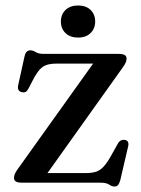

<svg xmlns="http://www.w3.org/2000/svg" viewBox="-20 -666 514 700"><path d="M427.5 -420 139.5 -16 120.5 -35H292Q315.5 -35 330.5 -40Q345.5 -45 358.2 -59Q371 -73 386 -100L409.5 -142Q414.5 -151 420.8 -154Q427 -157 434.5 -156Q443 -155 446.2 -149Q449.5 -143 447.5 -133.5L418.5 -9Q415 3.5 410.2 8.8Q405.5 14 397.5 14Q388 14 377.8 7Q367.5 0 346.5 0H60.5Q44 0 37.5 -4.5Q31 -9 31 -17.5Q31 -24 34 -31.5Q37 -39 45 -50L331.5 -451L348 -434H185Q164 -434 150 -429.2Q136 -424.5 125 -412.5Q114 -400.5 102 -378L84 -343.5Q79.5 -334.5 73.8 -331.2Q68 -328 59.5 -330Q51.5 -331.5 47.8 -337.8Q44 -344 46 -354L69 -458.5Q72 -472 77.2 -477.2Q82.5 -482.5 90.5 -482.5Q100.5 -482.5 110.5 -476Q120.5 -469.5 140 -469.5H412Q428.5 -469.5 435 -465.2Q441.5 -461 441.5 -452Q441.5 -446 438.5 -438.5Q435.5 -431 427.5 -420ZM264.5 -529Q236 -529 219 -545.2Q202 -561.5 202 -587.5Q202 -613.5 219 -629.8Q236 -646 264.5 -646Q293.5 -646 310.2 -629.8Q327 -613.5 327 -587.5Q327 -562 310.2 -545.5Q293.5 -529 264.5 -529Z"/></svg>

Font: Fraunces Wonky
Style: Regular
Weight: 400
Version: Version 1.000;[b76b70a41]